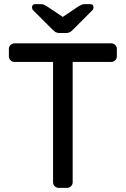

<svg xmlns="http://www.w3.org/2000/svg" viewBox="-20 -910 609 930"><path d="M23 0ZM546 -673V-637Q546 -626 538 -618Q530 -610 519 -610H332V-27Q332 -16 324 -8Q316 0 305 0H264Q253 0 245 -8Q237 -16 237 -27V-610H50Q39 -610 31 -618Q23 -626 23 -637V-673Q23 -684 31 -692Q39 -700 50 -700H519Q530 -700 538 -692Q546 -684 546 -673ZM232 -769 140 -861Q135 -866 135 -874Q135 -890 151 -890H177Q186 -890 192 -887.5Q198 -885 208 -879L284 -828L360 -879Q370 -885 376 -887.5Q382 -890 391 -890H417Q433 -890 433 -874Q433 -866 428 -861L336 -769Q326 -758 318 -754Q310 -750 299 -750H269Q258 -750 250 -754Q242 -758 232 -769Z"/></svg>

Font: Hezaedrus
Style: Regular
Weight: 400
Designer: Hubert & Fischer
Foundry: Hubert & Fischer
Version: Version 1.10;September 3, 2019;FontCreator 11.5.0.2425 64-bi